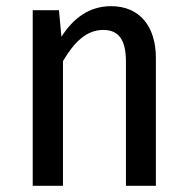

<svg xmlns="http://www.w3.org/2000/svg" viewBox="-20 -602 607 622"><path d="M340 -582C268 -582 217 -542 179 -483L171 -569H86V0H184V-404C220 -465 260 -505 314 -505C362 -505 388 -477 388 -402V0H485V-414C485 -517 432 -582 340 -582Z"/></svg>

Font: Glow Sans SC Condensed Medium
Style: Regular
Weight: 600
Width: 3
Designer: Ryoko NISHIZUKA (kana, bopomofo & ideographs); Paul D. Hunt (Latin, Greek & Cyrillic); Sandoll Communications, Soo-young
Version: Version 0.93